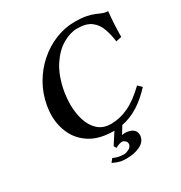

<svg xmlns="http://www.w3.org/2000/svg" viewBox="-193 -797 1061 1123"><g transform="rotate(-30 337.0 -235.5)"><path d="M354 10Q259 10 199 -26.5Q139 -63 110.5 -122Q82 -181 82 -250Q82 -282 88 -315Q101 -389 137 -451.5Q173 -514 226 -560.5Q279 -607 342.5 -632.5Q406 -658 472 -658Q520 -658 551 -651.5Q582 -645 602.5 -636Q623 -627 639.5 -620.5Q656 -614 674 -614Q665 -527 665 -445L627 -437Q621 -485 606.5 -526Q592 -567 559.5 -592Q527 -617 465 -617Q419 -617 367.5 -587.5Q316 -558 275 -495.5Q234 -433 216 -334Q209 -292 209 -251Q209 -194 224.5 -144.5Q240 -95 273.5 -64.5Q307 -34 361 -34Q419 -34 477.5 -61Q536 -88 603 -153L628 -129Q579 -75 525 -41Q471 -7 413 4L382 54L399 52Q433 52 453 65.5Q473 79 473 105Q473 107 473 110.5Q473 114 472 117Q465 151 427.5 169Q390 187 335 187Q307 187 288 181Q269 175 247 165L265 142Q290 153 308 155.5Q326 158 335 158Q349 158 368 149Q387 140 391 122V117Q391 105 381 96.5Q371 88 363 88Q353 88 343.5 91Q334 94 316 103L307 86L356 10Z"/></g></svg>

Font: Libertinus Serif Semibold Italic
Style: Regular
Weight: 600
Italic angle: -11.5°
Designer: Philipp H. Poll, Khaled Hosny
Foundry: Caleb Maclennan
Version: Version 7.051;RELEASE